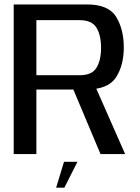

<svg xmlns="http://www.w3.org/2000/svg" viewBox="-20 -695 631 866"><path d="M41.8 0H144.1V-291.3H367.8Q468 -291.3 503.2 -346Q538.4 -400.7 538.4 -480.9Q538.4 -561.8 504.3 -618.4Q470.1 -675 371.7 -675H41.8ZM433.4 0H544.4L401.2 -324.9L299.3 -318.6ZM144.1 -355.7V-604.1H339.4Q394.3 -604.1 415 -570.2Q435.8 -536.3 435.8 -479.7Q435.8 -423.5 415.3 -389.6Q394.8 -355.7 339.4 -355.7ZM233.2 151.4H270.4L329.2 34.8H268.7Z"/></svg>

Font: Anybody Thin
Style: Regular
Weight: 100
Designer: Tyler Finck
Foundry: Etcetera Type Company
Version: Version 1.114;gftools[0.9.25]